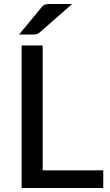

<svg xmlns="http://www.w3.org/2000/svg" viewBox="-20 -947 555 967"><path d="M500 0H89V-718H195V-89H500ZM146.5 -773H76L189 -910Q197.5 -921 207 -924Q216.5 -927 233.5 -927H343.5L180.5 -784Q172.5 -777 165.2 -775Q158 -773 146.5 -773Z"/></svg>

Font: Verano Sans Medium
Style: Regular
Weight: 500
Designer: Lukasz Dziedzic with Adam Twardoch and Botio Nikoltchev
Foundry: tyPoland Lukasz Dziedzic
Version: Version 3.001;December 28, 2019;FontCreator 12.0.0.2547 64-b